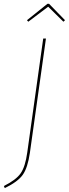

<svg xmlns="http://www.w3.org/2000/svg" viewBox="-43 -881 358 998"><path d="M104 -768.1 97.2 -775.9 203.6 -861.3H211.9L294.9 -775.9L286.6 -768.1L207.5 -846.2ZM195.8 -680.7 112.3 -86.4Q101.1 -9.3 75.7 27.1Q50.3 63.5 -18.1 96.7L-22.9 85.9Q40.5 54.2 64.5 19.8Q88.4 -14.6 98.6 -87.9L181.6 -680.7Z"/></svg>

Font: Fira Sans Compressed Hair
Style: Italic
Weight: 100
Width: 3
Italic angle: -8°
Designer: Carrois Corporate & Edenspiekermann AG
Foundry: Carrois Corporate GbR & Edenspiekermann AG
Version: Version 4.203;PS 004.203;hotconv 1.0.88;makeotf.lib2.5.64775